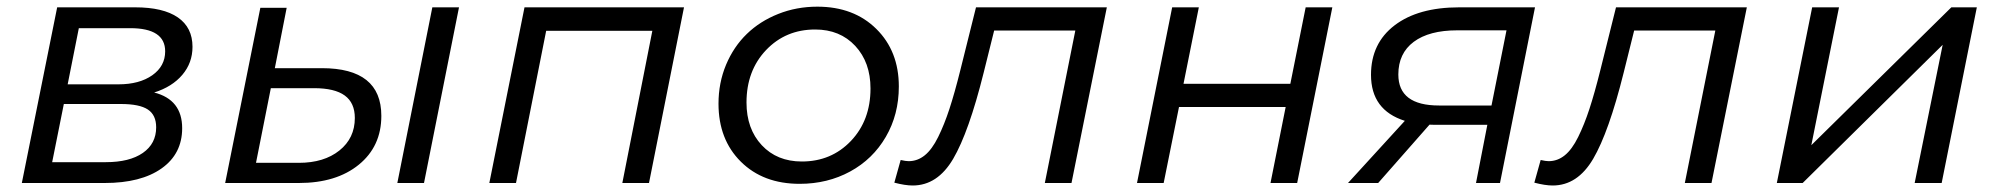

<svg xmlns="http://www.w3.org/2000/svg" viewBox="-20 -549 5996 576"><path d="M294 0H45.5L151.5 -527H385.5Q469.5 -527 513.5 -496.8Q557.5 -466.5 557.5 -408.5Q557.5 -360.5 527 -324.5Q496.5 -288.5 442.5 -271.5Q526.5 -250 526.5 -164.5Q526.5 -87.5 464.8 -43.8Q403 0 294 0ZM171.5 -237 136.5 -62.5H297.5Q368.5 -62.5 408.5 -90.2Q448.5 -118 448.5 -167Q448.5 -204 423.5 -220.5Q398.5 -237 342.5 -237ZM216.5 -464.5 183 -296H335.5Q398 -296 436.8 -323.2Q475.5 -350.5 475.5 -395Q475.5 -464.5 370.5 -464.5Z M804.5 -344.5H945.5Q1124 -344.5 1124 -201.5Q1124 -110 1056.5 -55Q989 0 876.5 0H655.5L761 -525.5H840ZM1252 0H1172L1277 -527H1357ZM748 -60.5H876.5Q952 -60.5 998.2 -97.5Q1044.5 -134.5 1044.5 -195Q1044.5 -240.5 1014.2 -262.5Q984 -284.5 922 -284.5H792.5Z M1528 0H1448L1553.5 -527H2032L1927 0H1847L1937 -456.5H1618.5Z M2432 -529Q2541.5 -529 2609 -462.2Q2676.5 -395.5 2676.5 -289.5Q2676.5 -205.5 2637.5 -138.5Q2598.5 -71.5 2530.5 -34.5Q2462.5 2.5 2379 2.5Q2269.5 2.5 2202.5 -64Q2135.5 -130.5 2135.5 -238Q2135.5 -300.5 2158.2 -354.8Q2181 -409 2220.5 -447.2Q2260 -485.5 2314.8 -507.2Q2369.5 -529 2432 -529ZM2425.5 -460.5Q2337 -460.5 2278.2 -398.8Q2219.5 -337 2219.5 -241.5Q2219.5 -162.5 2265.2 -113.5Q2311 -64.5 2385.5 -64.5Q2474 -64.5 2532.8 -126.2Q2591.5 -188 2591.5 -283.5Q2591.5 -362 2545.8 -411.2Q2500 -460.5 2425.5 -460.5Z M2663 -1 2682 -69Q2697.5 -65.5 2706 -65.5Q2732.5 -65.5 2754.2 -83Q2776 -100.5 2794.5 -138Q2813 -175.5 2828.2 -222Q2843.5 -268.5 2861 -338.5L2908 -527H3300.5L3194.5 0H3114.5L3206 -457.5H2962.5L2931 -331Q2886.5 -152.5 2839.5 -72.5Q2792.5 7.5 2718 7.5Q2695.5 7.5 2663 -1Z M3471 0H3391L3496.5 -527H3576.5L3530.5 -297.5H3851L3897 -527H3977L3871.5 0H3791.5L3837 -228H3517Z M4480 0H4408L4442 -174.5H4284Q4281.5 -174.5 4276.2 -174.8Q4271 -175 4268.5 -175L4114.5 0H4024L4194.5 -186.5Q4093 -218.5 4093 -324.5Q4093 -419 4163.8 -473Q4234.5 -527 4357.5 -527H4585ZM4454.5 -232.5 4499.5 -458H4351.5Q4267.5 -458 4221.2 -423.5Q4175 -389 4175 -325.5Q4175 -232.5 4297 -232.5Z M4583 -1 4602 -69Q4617.5 -65.5 4626 -65.5Q4652.5 -65.5 4674.2 -83Q4696 -100.5 4714.5 -138Q4733 -175.5 4748.2 -222Q4763.5 -268.5 4781 -338.5L4828 -527H5220.5L5114.5 0H5034.5L5126 -457.5H4882.5L4851 -331Q4806.5 -152.5 4759.5 -72.5Q4712.5 7.5 4638 7.5Q4615.5 7.5 4583 -1Z M5388 0H5310.5L5416.5 -527H5497L5414 -113.5L5834 -527H5910.5L5805 0H5724L5808 -414.5Z"/></svg>

Font: Argentum Sans Light
Style: Italic
Weight: 300
Italic angle: -11.3°
Designer: Julieta Ulanovsky (font), Owen Earl (portions from Jones font), Cristiano Sobral (main changes and remaster)
Foundry: Julieta Ulanovsky (font), Owen Earl (portions from Jones font), Cristiano Sobral (main changes and remaster)
Version: Version 3.127